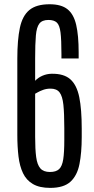

<svg xmlns="http://www.w3.org/2000/svg" viewBox="-20 -890 452 920"><path d="M220.7 10.3Q169.4 10.3 137.9 -8.1Q106.4 -26.4 90.3 -60.1Q74.2 -93.8 68.6 -140.4Q63 -187 63 -243.7V-608.9Q63 -698.7 75.2 -756.6Q87.4 -814.5 120.8 -842Q154.3 -869.6 217.8 -869.6Q273.4 -869.6 303.2 -845.9Q333 -822.3 345 -771.2Q356.9 -720.2 356.9 -639.2V-609.9H274.4V-630.9Q274.4 -699.2 270 -734.4Q265.6 -769.5 252.2 -782Q238.8 -794.4 211.9 -794.4Q182.1 -794.4 168.7 -777.1Q155.3 -759.8 151.9 -719.7Q148.4 -679.7 148.4 -610.8V-502.9Q162.6 -518.1 183.3 -527.1Q204.1 -536.1 227.1 -536.6Q286.1 -537.6 317.1 -510Q348.1 -482.4 359.9 -424.1Q371.6 -365.7 371.6 -274.4V-233.4Q371.6 -158.7 360.8 -104Q350.1 -49.3 317.9 -19.5Q285.6 10.3 220.7 10.3ZM219.2 -65.9Q248.5 -65.9 263.2 -79.6Q277.8 -93.3 283 -126.7Q288.1 -160.2 288.1 -219.2V-276.4Q288.1 -346.7 283.7 -387.9Q279.3 -429.2 265.4 -447.3Q251.5 -465.3 222.7 -465.3Q203.1 -465.3 187 -459.5Q170.9 -453.6 160.9 -447.8Q150.9 -441.9 148.4 -440.9V-234.4Q148.4 -174.8 153.3 -137.7Q158.2 -100.6 173.3 -83.3Q188.5 -65.9 219.2 -65.9Z"/></svg>

Font: AntonioLight
Style: Regular
Weight: 300
Designer: Vernon Adams
Foundry: Vernon Adams
Version: Version 1.002